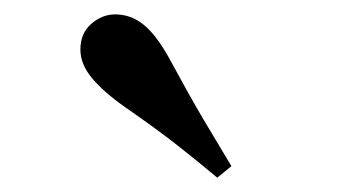

<svg xmlns="http://www.w3.org/2000/svg" viewBox="-20 -875 487 267"><path d="M301.8 -644 282.2 -627.9Q255.9 -649.9 227.1 -672.6Q198.2 -695.3 153.8 -726.1Q124 -747.1 107.9 -766.4Q91.8 -785.6 91.8 -806.2Q91.8 -828.6 106.9 -841.8Q122.1 -855 140.1 -855Q161.6 -855 179.2 -841.1Q196.8 -827.1 214.8 -794.9Q242.7 -743.2 262.9 -709Q283.2 -674.8 301.8 -644Z"/></svg>

Font: Source Han Serif TW
Style: Bold
Weight: 700
Designer: Ryoko NISHIZUKA Ë•øÂ°öÊ∂ºÂ≠ê (kana & ideographs); Frank Grie√ühammer (Latin, Greek & Cyrillic); Wenlong ZHANG Âº†ÊñáÈæô 
Foundry: Adobe
Version: Version 2.003;hotconv 1.1.1;makeotfexe 2.6.0